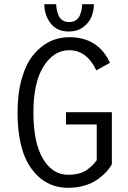

<svg xmlns="http://www.w3.org/2000/svg" viewBox="-20 -883 610 914"><path d="M427 -863Q427 -830.5 414.8 -801.8Q402.5 -773 374.8 -753Q347 -733 308 -733Q251 -733 221 -772Q191 -811 191 -863H247.5Q247.5 -851 249.8 -838.8Q252 -826.5 257.8 -811.5Q263.5 -796.5 276.8 -787.2Q290 -778 309 -778Q328.5 -778 341.8 -787.2Q355 -796.5 360.8 -811.5Q366.5 -826.5 368.8 -838.8Q371 -851 371 -863ZM512.5 -349V-100.5Q502 -82 486 -64.8Q470 -47.5 445 -29.2Q420 -11 383.5 0Q347 11 304.5 11Q196 11 129.8 -79.8Q63.5 -170.5 63.5 -348Q63.5 -437.5 83.2 -507.2Q103 -577 137.2 -619.8Q171.5 -662.5 215.2 -684.2Q259 -706 309.5 -706Q447.5 -706 503.5 -584L438.5 -548Q393 -644 309.5 -644Q236 -644 187.5 -567.2Q139 -490.5 139 -348Q139 -203.5 184.5 -127.2Q230 -51 304.5 -51Q333 -51 356 -57.2Q379 -63.5 395.2 -75.5Q411.5 -87.5 421 -97.2Q430.5 -107 440.5 -120.5V-290.5H294V-349Z"/></svg>

Font: League Mono Narrow Light
Style: Regular
Weight: 300
Width: 3
Designer: Tyler Finck
Foundry: The League of Moveable Type / Tyler Finck
Version: Version 2.210